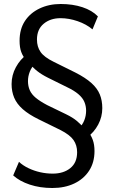

<svg xmlns="http://www.w3.org/2000/svg" viewBox="-20 -748 568 961"><path d="M242 193Q180 193 129 176Q78 159 46 130L75 62Q94 80 122 93.5Q150 107 181 114Q212 121 244 121Q298 121 332 93.5Q366 66 366 14Q366 -21 348 -47Q330 -73 283 -97L173 -151Q124 -175 94 -201.5Q64 -228 51 -259Q38 -290 38 -327Q38 -372 59.5 -411.5Q81 -451 115 -476L108 -451Q95 -465 86.5 -487.5Q78 -510 78 -544Q78 -602 104.5 -642.5Q131 -683 178 -705.5Q225 -728 284 -728Q344 -728 392.5 -712Q441 -696 470 -666L443 -601Q412 -627 368.5 -642Q325 -657 283 -657Q232 -657 198.5 -629Q165 -601 165 -550Q165 -514 183 -488Q201 -462 248 -439L357 -385Q408 -359 437.5 -332.5Q467 -306 479.5 -275.5Q492 -245 492 -207Q492 -163 471.5 -124.5Q451 -86 416 -60L423 -86Q436 -71 444.5 -47.5Q453 -24 453 8Q453 65 426 106.5Q399 148 351.5 170.5Q304 193 242 193ZM120 -342Q120 -317 129 -296.5Q138 -276 159 -258.5Q180 -241 216 -222L311 -176Q344 -160 365.5 -142Q387 -124 399 -107L375 -106Q393 -123 402 -146Q411 -169 411 -194Q411 -217 402.5 -237.5Q394 -258 372.5 -276.5Q351 -295 315 -312L220 -359Q188 -375 166 -392.5Q144 -410 132 -427L156 -429Q138 -412 129 -389Q120 -366 120 -342Z"/></svg>

Font: Nunitoga
Style: Medium
Weight: 500
Designer: Vernon Adams
Foundry: Vernon Adams
Version: Version 1.0